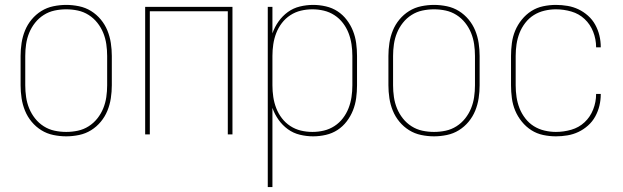

<svg xmlns="http://www.w3.org/2000/svg" viewBox="-20 -548 2540 783"><path d="M250 8Q224 8 197.5 2.5Q171 -3 148.5 -17Q126 -31 109 -51.5Q92 -72 82 -96.5Q72 -121 68 -147.5Q64 -174 64 -200V-320Q64 -346 68 -372.5Q72 -399 82 -423.5Q92 -448 109 -468.5Q126 -489 148.5 -503Q171 -517 197.5 -522.5Q224 -528 250 -528Q276 -528 302.5 -522.5Q329 -517 351.5 -503Q374 -489 391 -468.5Q408 -448 418 -423.5Q428 -399 432 -372.5Q436 -346 436 -320V-200Q436 -174 432 -147.5Q428 -121 418 -96.5Q408 -72 391 -51.5Q374 -31 351.5 -17Q329 -3 302.5 2.5Q276 8 250 8ZM250 -10Q274 -10 297.5 -15Q321 -20 341.5 -33Q362 -46 377 -65Q392 -84 401 -106Q410 -128 413.5 -152Q417 -176 417 -200V-320Q417 -344 413.5 -368Q410 -392 401 -414Q392 -436 377 -455Q362 -474 341.5 -487Q321 -500 297.5 -505Q274 -510 250 -510Q226 -510 202.5 -505Q179 -500 158.5 -487Q138 -474 123 -455Q108 -436 99 -414Q90 -392 86.5 -368Q83 -344 83 -320V-200Q83 -176 86.5 -152Q90 -128 99 -106Q108 -84 123 -65Q138 -46 158.5 -33Q179 -20 202.5 -15Q226 -10 250 -10Z M572 0V-520H928V0H909V-502H591V0Z M1072 215V-520H1091V-412Q1100 -438 1116 -460.5Q1132 -483 1154 -499Q1176 -515 1203 -521.5Q1230 -528 1257 -528Q1283 -528 1309 -522Q1335 -516 1356.5 -502Q1378 -488 1394 -467Q1410 -446 1419.5 -422Q1429 -398 1432.5 -372Q1436 -346 1436 -320V-200Q1436 -174 1432.5 -148Q1429 -122 1419.5 -98Q1410 -74 1394 -53Q1378 -32 1356.5 -18Q1335 -4 1309 2Q1283 8 1257 8Q1230 8 1203 1.5Q1176 -5 1154 -21Q1132 -37 1116 -59.5Q1100 -82 1091 -108V215ZM1254 -10Q1278 -10 1301 -15.5Q1324 -21 1344 -34Q1364 -47 1378.5 -66Q1393 -85 1401.5 -107Q1410 -129 1413.5 -152.5Q1417 -176 1417 -200V-320Q1417 -344 1413.5 -367.5Q1410 -391 1401.5 -413Q1393 -435 1378.5 -454Q1364 -473 1344 -486Q1324 -499 1301 -504.5Q1278 -510 1254 -510Q1230 -510 1207 -504.5Q1184 -499 1164 -486Q1144 -473 1129.5 -454Q1115 -435 1106.5 -413Q1098 -391 1094.5 -367.5Q1091 -344 1091 -320V-200Q1091 -176 1094.5 -152.5Q1098 -129 1106.5 -107Q1115 -85 1129.5 -66Q1144 -47 1164 -34Q1184 -21 1207 -15.5Q1230 -10 1254 -10Z M1750 8Q1724 8 1697.5 2.5Q1671 -3 1648.5 -17Q1626 -31 1609 -51.5Q1592 -72 1582 -96.5Q1572 -121 1568 -147.5Q1564 -174 1564 -200V-320Q1564 -346 1568 -372.5Q1572 -399 1582 -423.5Q1592 -448 1609 -468.5Q1626 -489 1648.5 -503Q1671 -517 1697.5 -522.5Q1724 -528 1750 -528Q1776 -528 1802.5 -522.5Q1829 -517 1851.5 -503Q1874 -489 1891 -468.5Q1908 -448 1918 -423.5Q1928 -399 1932 -372.5Q1936 -346 1936 -320V-200Q1936 -174 1932 -147.5Q1928 -121 1918 -96.5Q1908 -72 1891 -51.5Q1874 -31 1851.5 -17Q1829 -3 1802.5 2.5Q1776 8 1750 8ZM1750 -10Q1774 -10 1797.5 -15Q1821 -20 1841.5 -33Q1862 -46 1877 -65Q1892 -84 1901 -106Q1910 -128 1913.5 -152Q1917 -176 1917 -200V-320Q1917 -344 1913.5 -368Q1910 -392 1901 -414Q1892 -436 1877 -455Q1862 -474 1841.5 -487Q1821 -500 1797.5 -505Q1774 -510 1750 -510Q1726 -510 1702.5 -505Q1679 -500 1658.5 -487Q1638 -474 1623 -455Q1608 -436 1599 -414Q1590 -392 1586.5 -368Q1583 -344 1583 -320V-200Q1583 -176 1586.5 -152Q1590 -128 1599 -106Q1608 -84 1623 -65Q1638 -46 1658.5 -33Q1679 -20 1702.5 -15Q1726 -10 1750 -10Z M2247 8Q2221 8 2195 2.5Q2169 -3 2147 -17Q2125 -31 2108 -52Q2091 -73 2081 -97Q2071 -121 2067.5 -147.5Q2064 -174 2064 -200V-320Q2064 -346 2067.5 -372.5Q2071 -399 2081 -423Q2091 -447 2108 -468Q2125 -489 2147 -503Q2169 -517 2195 -522.5Q2221 -528 2247 -528Q2271 -528 2294.5 -524Q2318 -520 2339 -510Q2360 -500 2378 -484Q2396 -468 2407.5 -447Q2419 -426 2424.5 -403Q2430 -380 2430 -356V-355H2411V-356Q2411 -388 2399 -418.5Q2387 -449 2364 -470.5Q2341 -492 2310 -501Q2279 -510 2247 -510Q2224 -510 2200.5 -504.5Q2177 -499 2157 -486.5Q2137 -474 2122 -454.5Q2107 -435 2098.5 -413Q2090 -391 2086.5 -367.5Q2083 -344 2083 -320V-200Q2083 -176 2086.5 -152.5Q2090 -129 2098.5 -107Q2107 -85 2122 -65.5Q2137 -46 2157 -33.5Q2177 -21 2200.5 -15.5Q2224 -10 2247 -10Q2279 -10 2310 -19Q2341 -28 2364 -49.5Q2387 -71 2399 -101.5Q2411 -132 2411 -164V-165H2430V-164Q2430 -140 2424.5 -117Q2419 -94 2407.5 -73Q2396 -52 2378 -36Q2360 -20 2339 -10Q2318 0 2294.5 4Q2271 8 2247 8Z"/></svg>

Font: Iosevka Term Curly Thin
Style: Regular
Weight: 100
Designer: Belleve Invis
Foundry: Belleve Invis
Version: Version 32.3.0